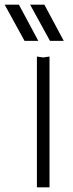

<svg xmlns="http://www.w3.org/2000/svg" viewBox="-78 -802 312 822"><path d="M112 -782 195 -627H136L51 -782ZM3 -782 86 -627H27L-58 -782ZM80 -560 107 -556 134 -560V0H80Z"/></svg>

Font: Bounded
Style: Regular
Weight: 200
Designer: Vlad Churkin
Version: Version 1.0